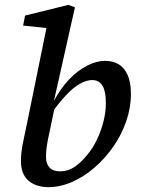

<svg xmlns="http://www.w3.org/2000/svg" viewBox="-20 -756 578 789"><path d="M179 13Q153 13 132 6Q111 -1 96 -14.5Q81 -28 73.5 -48Q66 -68 66 -94Q66 -127 73.5 -165.5Q81 -204 91 -249L176 -666L206 -637L75 -651L83 -692L261 -736L288 -726L202 -343L209 -336L187 -230Q181 -203 177 -182.5Q173 -162 171 -145Q169 -128 169 -111Q169 -83 183.5 -67.5Q198 -52 226 -52Q261 -52 289 -72Q317 -92 342 -124Q362 -148 378 -181.5Q394 -215 404.5 -254Q415 -293 415 -334Q415 -381 401 -404Q387 -427 359 -427Q336 -427 309.5 -412.5Q283 -398 252 -365.5Q221 -333 185 -281L177 -338H200Q228 -392 264 -429.5Q300 -467 338.5 -486.5Q377 -506 412 -506Q444 -506 467.5 -492Q491 -478 504.5 -448Q518 -418 518 -370Q518 -313 498.5 -257Q479 -201 445 -152.5Q411 -104 367.5 -66.5Q324 -29 275.5 -8Q227 13 179 13Z"/></svg>

Font: Source Serif 4 Medium
Style: Italic
Weight: 500
Italic angle: -12°
Designer: Frank Grießhammer
Foundry: Adobe Systems Incorporated
Version: Version 4.004;hotconv 1.0.116;makeotfexe 2.5.65601